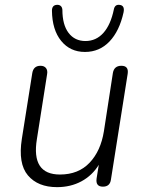

<svg xmlns="http://www.w3.org/2000/svg" viewBox="-20 -763 593 791"><path d="M215 8Q136 8 95 -40.5Q54 -89 70 -191L113 -462Q118 -492 147 -492Q162 -492 169.5 -482.5Q177 -473 174 -457L132 -190Q108 -44 227 -44Q303 -44 349 -92.5Q395 -141 408 -222L445 -462Q450 -492 480 -492Q511 -492 506 -459L437 -23Q433 6 404 6Q373 6 378 -28L387 -84Q360 -40 315.5 -16Q271 8 215 8ZM330 -549Q269 -549 232 -594.5Q195 -640 194 -719Q194 -741 213 -743Q223 -744 229.5 -739Q236 -734 237 -723Q237 -661 262.5 -627.5Q288 -594 332 -594Q376 -594 406 -627.5Q436 -661 449 -724Q453 -745 472 -743Q495 -741 489 -712Q472 -635 431 -592Q390 -549 330 -549Z"/></svg>

Font: Nunito Light
Style: Italic
Weight: 300
Italic angle: -9°
Designer: Vernon Adams
Foundry: Vernon Adams
Version: Version 3.601; ttfautohint (v1.8.2.53-6de2)